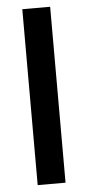

<svg xmlns="http://www.w3.org/2000/svg" viewBox="-53 -759 362 791"><g transform="rotate(-5 128.0 -364.0)"><path d="M185.5 -727.5V0H70.3V-727.5Z"/></g></svg>

Font: Inter
Style: 540
Weight: 540
Designer: Rasmus Andersson
Foundry: rsms
Version: Version 4.001;git-66647c0bb